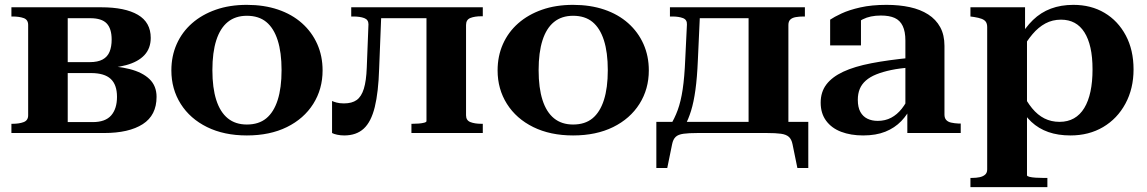

<svg xmlns="http://www.w3.org/2000/svg" viewBox="-20 -548 4724 791"><path d="M27 -518H397Q495 -518 548 -487Q601 -456 601 -392Q601 -349 575 -321Q549 -293 499 -279.5Q449 -266 378 -266L414 -287L415 -256L389 -277Q461 -277 514 -263.5Q567 -250 596 -222Q625 -194 625 -149Q625 -73 568 -36.5Q511 0 409 0H27V-38H32Q59 -38 77.5 -45Q96 -52 96 -73V-445Q96 -467 77.5 -473.5Q59 -480 32 -480H27ZM259 -45H362Q414 -45 438 -72.5Q462 -100 462 -149Q462 -199 436 -223Q410 -247 355 -247H230V-292H349Q383 -292 403 -303Q423 -314 431.5 -335Q440 -356 440 -385Q440 -430 419.5 -451.5Q399 -473 352 -473H259Z M1309 -258Q1309 -181 1270.5 -120Q1232 -59 1162 -24.5Q1092 10 997 10Q903 10 833 -24.5Q763 -59 724.5 -120Q686 -181 686 -258Q686 -317 708 -366.5Q730 -416 771 -452Q812 -488 869 -508Q926 -528 997 -528Q1068 -528 1125.5 -508.5Q1183 -489 1224 -452.5Q1265 -416 1287 -366.5Q1309 -317 1309 -258ZM855 -259Q855 -186 871 -136Q887 -86 918.5 -60.5Q950 -35 997 -35Q1046 -35 1077 -60.5Q1108 -86 1124 -136Q1140 -186 1140 -259Q1140 -332 1124 -382Q1108 -432 1077 -457.5Q1046 -483 997 -483Q950 -483 918.5 -457.5Q887 -432 871 -382Q855 -332 855 -259Z M1491 -269 1498 -448Q1498 -467 1480.5 -473.5Q1463 -480 1436 -480H1427V-518H1552L1542 -265Q1539 -168 1524 -107Q1509 -46 1478.5 -18Q1448 10 1398 10Q1383 10 1369 7Q1355 4 1348 0V-132Q1354 -129 1366.5 -125.5Q1379 -122 1397 -122Q1430 -122 1449.5 -136Q1469 -150 1479 -182.5Q1489 -215 1491 -269ZM1737 -49V-518H1969V-481H1963Q1936 -481 1918 -474Q1900 -467 1900 -445V-73Q1900 -52 1918 -45Q1936 -38 1963 -38H1969V0H1675V-38H1679Q1692 -38 1705 -39Q1718 -40 1727.5 -42.5Q1737 -45 1737 -49ZM1520 -473V-518H1804V-473Z M2653 -258Q2653 -181 2614.5 -120Q2576 -59 2506 -24.5Q2436 10 2341 10Q2247 10 2177 -24.5Q2107 -59 2068.5 -120Q2030 -181 2030 -258Q2030 -317 2052 -366.5Q2074 -416 2115 -452Q2156 -488 2213 -508Q2270 -528 2341 -528Q2412 -528 2469.5 -508.5Q2527 -489 2568 -452.5Q2609 -416 2631 -366.5Q2653 -317 2653 -258ZM2199 -259Q2199 -186 2215 -136Q2231 -86 2262.5 -60.5Q2294 -35 2341 -35Q2390 -35 2421 -60.5Q2452 -86 2468 -136Q2484 -186 2484 -259Q2484 -332 2468 -382Q2452 -432 2421 -457.5Q2390 -483 2341 -483Q2294 -483 2262.5 -457.5Q2231 -432 2215 -382Q2199 -332 2199 -259Z M3064 -1V-518H3296V-480H3290Q3273 -480 3258.5 -477.5Q3244 -475 3236 -467.5Q3228 -460 3228 -445V-1ZM2839 -473V-518H3131V-473ZM3245 46Q3241 26 3230 16Q3219 6 3197.5 3Q3176 0 3139 0H2854Q2818 0 2796 3Q2774 6 2763.5 16Q2753 26 2749 46L2729 144H2684V-46H3310V144H3265ZM2803 -303 2810 -447Q2811 -467 2793.5 -473.5Q2776 -480 2750 -480H2740V-518H2865L2855 -299Q2852 -228 2845 -177.5Q2838 -127 2827 -91.5Q2816 -56 2801 -29H2740Q2759 -59 2772 -94.5Q2785 -130 2792.5 -180Q2800 -230 2803 -303Z M3733 -310V-270Q3687 -267 3651.5 -259.5Q3616 -252 3590 -241.5Q3564 -231 3547 -216Q3530 -201 3522 -181.5Q3514 -162 3514 -137Q3514 -106 3524.5 -87Q3535 -68 3553.5 -59Q3572 -50 3596 -50Q3627 -50 3651.5 -63Q3676 -76 3695 -100Q3714 -124 3728 -156L3735 -112Q3720 -77 3693 -49Q3666 -21 3627.5 -5.5Q3589 10 3536 10Q3485 10 3445.5 -5Q3406 -20 3383.5 -50.5Q3361 -81 3361 -125Q3361 -169 3384.5 -200Q3408 -231 3454 -252.5Q3500 -274 3570 -287.5Q3640 -301 3733 -310ZM3718 0V-97L3710 -96V-381Q3710 -418 3699 -441Q3688 -464 3666 -474Q3644 -484 3609 -484Q3565 -484 3534.5 -468.5Q3504 -453 3486 -430Q3486 -442 3488.5 -452Q3491 -462 3496.5 -469Q3502 -476 3510 -480Q3518 -484 3527 -486V-361H3400V-467Q3416 -478 3447 -492.5Q3478 -507 3524.5 -517.5Q3571 -528 3632 -528Q3685 -528 3728.5 -518.5Q3772 -509 3804 -488.5Q3836 -468 3853.5 -436Q3871 -404 3871 -359V-76Q3871 -62 3878 -54Q3885 -46 3898 -43Q3911 -40 3929 -39H3938V0Z M4295 223H3978V185H3984Q4002 185 4016 182Q4030 179 4038.5 171.5Q4047 164 4047 150V-436Q4047 -450 4041.5 -458Q4036 -466 4024 -470.5Q4012 -475 3993 -478L3978 -480V-518H4203V-403L4211 -401V174Q4211 178 4221 180.5Q4231 183 4246.5 184Q4262 185 4277 185H4295ZM4390 10Q4339 10 4299 -4Q4259 -18 4229 -46Q4199 -74 4176 -118L4189 -171Q4209 -130 4232 -102Q4255 -74 4283 -60Q4311 -46 4345 -46Q4379 -46 4404.5 -60.5Q4430 -75 4447 -103Q4464 -131 4472.5 -171Q4481 -211 4481 -262Q4481 -313 4472.5 -351Q4464 -389 4447.5 -415Q4431 -441 4407 -454Q4383 -467 4351 -467Q4316 -467 4287 -451.5Q4258 -436 4233.5 -407Q4209 -378 4186 -337L4176 -386Q4203 -434 4235.5 -465.5Q4268 -497 4309.5 -512.5Q4351 -528 4402 -528Q4475 -528 4530.5 -495Q4586 -462 4618 -402Q4650 -342 4650 -262Q4650 -183 4616.5 -121Q4583 -59 4524.5 -24.5Q4466 10 4390 10Z"/></svg>

Font: Roboto Serif 120pt Expanded SemiBold
Style: Regular
Weight: 600
Width: 7
Designer: Greg Gazdowicz
Foundry: Commercial Type
Version: Version 1.008